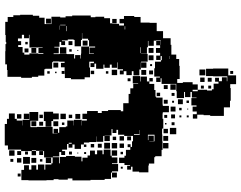

<svg xmlns="http://www.w3.org/2000/svg" viewBox="-120 -630 987 786"><g transform="rotate(-90 373.0 -236.5)"><path d="M123 -98H97V-120H89V-122H61V-160H64V-187H84V-193H72V-209H88V-197H91V-220H129V-214H153V-196H164V-207H176V-195H165V-189H188V-185H210V-221H215V-246H235V-253H222V-269H238V-256V-273H212V-301H211V-280H189V-302H210V-307H186V-335H208V-336H185V-364H183V-386H175V-376H165V-386H175V-398H157V-424H175V-433H162V-449H177V-455H154V-475H148V-463H132V-479H144V-487H126V-513H123V-488H98V-485H124V-459H128V-423H125V-396H106V-392H121V-371H130V-361H150V-341H135V-332H151V-310H135V-305H154V-277H129V-272H122V-249H98V-271H95V-246H65V-271H60V-251H40V-271H60V-275H34V-301H30V-331V-359H28V-389V-433H36V-452H31V-490H33V-510H29V-539H28V-583V-613H29V-642H71V-631H90V-611H72V-601H90V-581H72V-574H93V-548H72V-544H93V-519H98V-514H122V-549H148V-553H149V-582H152V-599H149V-582H131V-600H148V-643H132V-659H148V-643H154V-667V-697H171V-710H229H259V-701H280V-693H302V-669H280V-661H273V-638H253V-637H276V-609H308V-573H272V-605H247V-604H246V-578H247V-548V-514H220V-511V-494H221V-510H239V-492H223V-487H246V-460H249V-454H273V-428H253V-427H276V-395H253V-394H273V-374H279V-392H301V-373H312V-329H304V-313H312V-287H316V-235H311V-225H344V-203H382V-196H405V-184H423V-164H425V-186H455V-156H433V-154H453V-128H433V-118H447V-104H433V-118H423V-98H398V-93H371V-90H367V-64H338V-63H333V-38H307V-63H302V-64H280V-61H240V-66H216V-65H187V-64H153V-93V-68H127V-94H152H123V-115ZM399 118H396V138H401V145H424V165H432V151H448V167H434V179H450V199H434V201H454V175V143H455V114H485V143H486V175V205H458V237H422V213H406V215H354V212H327V187H292V131H295V104H297V78H281V60H299V76H310V59H330V75H335V54H365V75H367V56H390V50H369V28H390V24H365V-6H393V-8H423V-34V-68H446V-72H431V-90H449V-75H453V-98H487V-95H514V-71H520V-67H537V-72H521V-90H539V-74H550V-91H570V-74H581V-90H599V-72H583V-71H601V-91H600V-100H579V-122H599V-124H573V-156H549V-154H573V-128H547V-152H546V-125H514V-152H511V-130H489V-152H511V-153H482V-159H458V-183H475V-190H459V-212H475V-223H462V-239H478V-226H483V-248H511V-250H489V-272H502V-280H489V-302H502V-306H485V-336H506V-343H492V-359H508V-345H514V-364H513H490V-361H450V-383H442V-439H447V-464H476V-465H491V-480H509V-465H514V-487H515V-513H512V-516H485V-544H483V-548H457V-573H452V-599H448V-643H452V-663V-699H480V-701H503V-708H557V-707H586V-704H595V-706H623V-708H677V-698H697V-675H704V-647H706V-595H702V-569H694V-547H668V-519H698V-483H695V-461H700V-434H703V-388V-358H696V-339H698V-303H671H692V-279H671V-270H669V-242H662V-222H671V-240H689V-222H701V-180H697V-154H674V-117H673V-88H639V-62H610V-31H583V-28H543V-8H525V4H497V6H443V-4H427V19H430V59H421V80H399ZM151 -670H129V-692H151ZM116 -675H104V-687H116ZM299 -642H281V-660H299ZM119 -642H101V-660H119ZM56 -645H44V-657H56ZM548 -573H546V-552H549V-572H571V-555H573V-573H572V-609H608H624V-611H610V-631H624V-640H609V-656H598V-643H582V-655H574V-637H551V-630H543V-609H548ZM124 -607H96V-635H124ZM301 -610H279V-632H301ZM568 -613H552V-629H568ZM146 -615H134V-627H146ZM595 -616H585V-626H595ZM120 -581H100V-601H120ZM570 -581H550V-601H570ZM270 -581H250V-601H270ZM268 -553H252V-569H268ZM148 -553H132V-569H148ZM297 -554H283V-568H297ZM115 -556H105V-566H115ZM302 -489H278V-512H271V-519H248V-543H271V-550H309V-512H302ZM121 -520H99V-542H121ZM690 -521H670V-541H690ZM475 -526H465V-536H475ZM270 -491H250V-511H270ZM510 -491H490V-511H510ZM541 -400H527V-398H547V-397H576V-365H602V-369H608V-393H631V-394H603V-398H577V-424H603V-428H605V-452H601V-476H598V-463H582V-479H595V-486H575V-507H572V-489H548V-510H545V-487H546V-455H545V-426H527V-422H541ZM473 -498H467V-504H473ZM645 -484H662V-485H645ZM573 -458H547V-484H573ZM96 -464V-483V-464ZM665 -461V-483H663V-461ZM301 -460H279V-482H301ZM476 -465H464V-477H476ZM265 -466H255V-476H265ZM639 -456H660V-458H639ZM635 -430V-452V-430ZM598 -433H582V-449H598ZM297 -434H283V-448H297ZM182 -436V-448H178V-436ZM146 -435H134V-447H146ZM565 -436H555V-446H565ZM300 -401H280V-421H300ZM142 -409H138V-413H142ZM562 -409H558V-413H562ZM600 -371H580V-391H600ZM144 -377H136V-385H144ZM547 -364H546V-345H548V-363H572V-340H576V-365H547ZM477 -344H463V-358H477ZM177 -344H163V-358H177ZM178 -313H162V-329H178ZM182 -279H158V-303H182ZM475 -286H465V-296H475ZM151 -250H129V-272H151ZM481 -250H459V-272H481ZM181 -250H159V-272H181ZM689 -252H671V-270H689ZM207 -254H193V-268H207ZM511 -250V-263V-250ZM121 -220H99V-242H121ZM179 -222H161V-240H179ZM209 -222H191V-240H209ZM145 -226H135V-236H145ZM84 -227H76V-235H84ZM646 -217H659V-219H646ZM208 -193H192V-209H208ZM446 -195H434V-207H446ZM217 -158V-157H234V-158H217V-181H214V-158ZM480 -131H460V-151H480ZM211 -100H189V-118H188V-97H215V-124H193V-122H211ZM570 -101H550V-121H570ZM540 -101H520V-121H540ZM478 -103H462V-119H478ZM504 -107H496V-115H504ZM387 -74H373V-88H387ZM181 -40H159V-62H181ZM210 -41H190V-61H210ZM239 -42H221V-60H239ZM358 -43H342V-59H358ZM418 -43H402V-59H418ZM296 -45H284V-57H296ZM263 -48H257V-54H263ZM525 -34H537V-35H525ZM243 -8H217V-34H243ZM421 -10H399V-32H421ZM330 -11H310V-31H330ZM298 -13H282V-29H298ZM386 -15H374V-27H386ZM266 -15H254V-27H266ZM354 -17H346V-25H354ZM360 19H340V-1H360ZM325 14H315V4H325ZM294 13H286V5H294ZM355 44H345V34H355ZM294 43H286V35H294ZM322 41H318V37H322ZM393 80H399V59H393ZM482 111H458V87H482ZM449 108H431V90H449ZM416 105H404V93H416ZM448 137H432V121H448ZM416 135H404V123H416ZM476 225H464V213H476Z"/></g></svg>

Font: Rubik Storm
Style: Regular
Weight: 400
Designer: Hubert and Fischer, NaN
Foundry: Hubert and Fischer, NaN
Version: Version 2.201